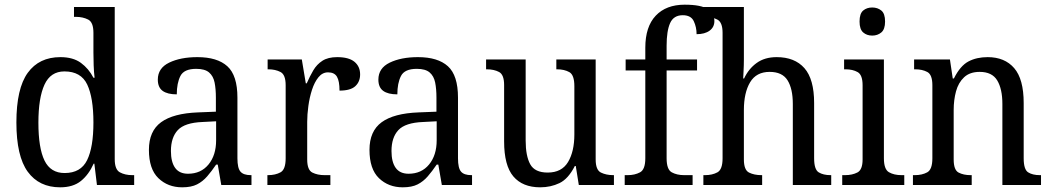

<svg xmlns="http://www.w3.org/2000/svg" viewBox="-20 -790 4491 820"><path d="M237 10Q147 10 98.5 -56.5Q50 -123 50 -267Q50 -412 98.5 -479Q147 -546 238 -546Q292 -546 325.5 -521.5Q359 -497 379 -458H384Q381 -482 380 -511.5Q379 -541 379 -566V-650Q379 -695 356.5 -706.5Q334 -718 304 -718H296V-760H470V-110Q470 -66 492 -54Q514 -42 545 -42H553V0H394L383 -91H380Q359 -44 325.5 -17Q292 10 237 10ZM256 -51Q325 -51 352 -106Q379 -161 379 -267Q379 -373 352.5 -429Q326 -485 255 -485Q196 -485 170 -428.5Q144 -372 144 -266Q144 -158 170 -104.5Q196 -51 256 -51Z M758 10Q697 10 656.5 -29Q616 -68 616 -150Q616 -230 668 -268Q720 -306 826 -310L902 -313V-373Q902 -410 896.5 -437.5Q891 -465 873 -480.5Q855 -496 818 -496Q766 -496 750.5 -465.5Q735 -435 735 -387Q695 -387 674.5 -402Q654 -417 654 -450Q654 -499 702.5 -522.5Q751 -546 823 -546Q908 -546 951 -507Q994 -468 994 -373V-114Q994 -72 1007 -57Q1020 -42 1051 -42H1054V0H925L910 -87H903Q884 -59 865 -37Q846 -15 821.5 -2.5Q797 10 758 10ZM783 -48Q838 -48 870.5 -87.5Q903 -127 903 -191V-272L845 -269Q769 -266 739.5 -234.5Q710 -203 710 -145Q710 -98 728 -73Q746 -48 783 -48Z M1122 0V-42H1125Q1156 -42 1178 -54Q1200 -66 1200 -114V-426Q1200 -471 1178 -482.5Q1156 -494 1126 -494H1123V-536H1269L1286 -434H1290Q1303 -464 1318 -489.5Q1333 -515 1357 -530.5Q1381 -546 1420 -546Q1470 -546 1494 -526Q1518 -506 1518 -472Q1518 -441 1497.5 -422Q1477 -403 1430 -403Q1430 -444 1419 -462.5Q1408 -481 1381 -481Q1357 -481 1340 -460Q1323 -439 1312.5 -406.5Q1302 -374 1297 -337.5Q1292 -301 1292 -270V-109Q1292 -64 1314 -53Q1336 -42 1366 -42H1391V0Z M1700 10Q1639 10 1598.5 -29Q1558 -68 1558 -150Q1558 -230 1610 -268Q1662 -306 1768 -310L1844 -313V-373Q1844 -410 1838.5 -437.5Q1833 -465 1815 -480.5Q1797 -496 1760 -496Q1708 -496 1692.5 -465.5Q1677 -435 1677 -387Q1637 -387 1616.5 -402Q1596 -417 1596 -450Q1596 -499 1644.5 -522.5Q1693 -546 1765 -546Q1850 -546 1893 -507Q1936 -468 1936 -373V-114Q1936 -72 1949 -57Q1962 -42 1993 -42H1996V0H1867L1852 -87H1845Q1826 -59 1807 -37Q1788 -15 1763.5 -2.5Q1739 10 1700 10ZM1725 -48Q1780 -48 1812.5 -87.5Q1845 -127 1845 -191V-272L1787 -269Q1711 -266 1681.5 -234.5Q1652 -203 1652 -145Q1652 -98 1670 -73Q1688 -48 1725 -48Z M2287 10Q2212 10 2172.5 -36.5Q2133 -83 2133 -186V-427Q2133 -471 2111.5 -482.5Q2090 -494 2059 -494H2056V-536H2225V-190Q2225 -124 2244.5 -88.5Q2264 -53 2319 -53Q2379 -53 2406 -98Q2433 -143 2433 -216V-422Q2433 -470 2411.5 -482Q2390 -494 2359 -494H2356V-536H2524V-109Q2524 -64 2546.5 -53Q2569 -42 2599 -42H2602V0H2452L2439 -81H2435Q2407 -26 2369.5 -8Q2332 10 2287 10Z M2648 0V-42H2661Q2691 -42 2713.5 -54Q2736 -66 2736 -114V-489H2652V-536H2736V-586Q2736 -676 2780.5 -723Q2825 -770 2904 -770Q2975 -770 3003 -750.5Q3031 -731 3031 -700Q3031 -674 3010.5 -659Q2990 -644 2955 -644Q2955 -674 2943 -699.5Q2931 -725 2896 -725Q2857 -725 2842 -691.5Q2827 -658 2827 -595V-536H2957V-489H2827V-114Q2827 -66 2849 -54Q2871 -42 2902 -42H2938V0Z M2984 0V-42H2991Q3022 -42 3044 -54Q3066 -66 3066 -114V-650Q3066 -695 3043.5 -706.5Q3021 -718 2991 -718H2984V-760H3157V-537Q3157 -511 3155.5 -484Q3154 -457 3154 -455H3158Q3177 -496 3211.5 -521Q3246 -546 3297 -546Q3374 -546 3415.5 -499Q3457 -452 3457 -350V-114Q3457 -66 3476.5 -54Q3496 -42 3527 -42H3530V0H3366V-346Q3366 -411 3343.5 -447Q3321 -483 3267 -483Q3210 -483 3183.5 -438.5Q3157 -394 3157 -320V-109Q3157 -64 3179 -53Q3201 -42 3232 -42H3235V0Z M3705 -638Q3682 -638 3666.5 -651.5Q3651 -665 3651 -698Q3651 -732 3666.5 -745Q3682 -758 3705 -758Q3728 -758 3744 -745Q3760 -732 3760 -698Q3760 -665 3744 -651.5Q3728 -638 3705 -638ZM3577 0V-42H3589Q3620 -42 3642 -53.5Q3664 -65 3664 -109V-426Q3664 -470 3643 -482Q3622 -494 3591 -494H3585V-536H3755V-114Q3755 -67 3776.5 -54.5Q3798 -42 3830 -42H3842V0Z M3879 0V-42H3887Q3918 -42 3940 -54Q3962 -66 3962 -114V-426Q3962 -471 3940.5 -482.5Q3919 -494 3889 -494H3884V-536H4037L4049 -455H4054Q4081 -509 4116 -527.5Q4151 -546 4198 -546Q4271 -546 4311.5 -499Q4352 -452 4352 -350V-114Q4352 -66 4371 -54Q4390 -42 4421 -42H4426V0H4261V-346Q4261 -410 4239 -446.5Q4217 -483 4164 -483Q4122 -483 4097.5 -460Q4073 -437 4063 -400Q4053 -363 4053 -320V-109Q4053 -64 4074 -53Q4095 -42 4125 -42H4130V0Z"/></svg>

Font: Noto Serif Hebrew SemiCondensed
Style: Regular
Weight: 400
Width: 4
Designer: Monotype Design Team
Foundry: Monotype Imaging Inc.
Version: Version 2.004; ttfautohint (v1.8.4.7-5d5b)